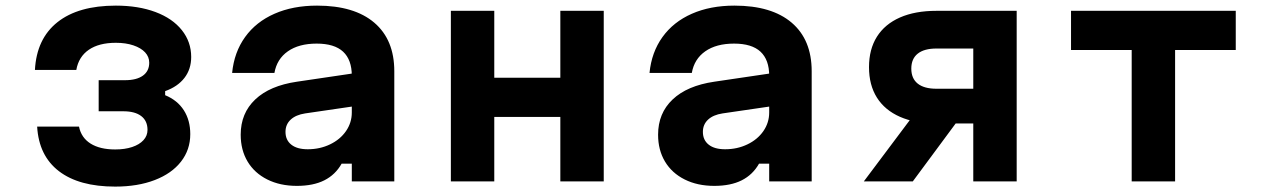

<svg xmlns="http://www.w3.org/2000/svg" viewBox="-20 -652 4540 690"><path d="M113.5 -197.1H263.9Q271.9 -157.1 305.5 -136Q339.2 -114.9 393.9 -114.9Q428.7 -114.9 454.8 -123.6Q480.9 -132.3 495.5 -148.2Q510.1 -164.1 510.1 -185.2Q510.1 -217.6 487.6 -234.8Q465.2 -252.1 423.1 -252.1H334.6V-363.8H429.4Q470.8 -363.8 493.6 -380.2Q516.3 -396.6 516.3 -426.7Q516.3 -447.7 501.5 -463.8Q486.6 -479.8 459.3 -489Q432.1 -498.2 396.3 -498.2Q335.5 -498.2 299.1 -473.1Q262.6 -448 254.2 -400.6H105.5Q111.5 -512.8 186.5 -572.3Q261.5 -631.8 396.3 -631.8Q477.2 -631.8 538.7 -608.8Q600.1 -585.8 633.6 -543.6Q667.1 -501.5 667.1 -447.1Q667.1 -403.5 642.8 -372Q618.4 -340.5 573.5 -324.5V-309.9Q617.4 -291.9 640.6 -255.8Q663.8 -219.6 663.8 -169.9Q663.8 -114 630.5 -71.2Q597.1 -28.3 536 -4.9Q474.9 18.6 393.9 18.6Q264.1 18.6 191.8 -36.8Q119.5 -92.3 113.5 -197.1Z M1255 -270.5 1076.5 -244.4Q1043.1 -239.3 1024.5 -222Q1006 -204.6 1006 -178.1Q1006 -148.7 1026.8 -132.2Q1047.5 -115.6 1085.9 -115.6Q1129.7 -115.6 1166.1 -133.2Q1202.6 -150.7 1223.5 -181Q1244.3 -211.3 1244.3 -247.8V-380Q1244.3 -437.1 1213.1 -466.2Q1181.8 -495.3 1118 -495.3Q1053.9 -495.3 1014.4 -467.5Q975 -439.8 966.2 -390H814.2Q821.5 -464.3 860.8 -518.9Q900.1 -573.5 966.4 -602.6Q1032.7 -631.8 1119.4 -631.8Q1253.2 -631.8 1325.1 -570.5Q1397 -509.2 1397 -395.9V0H1244.3V-63.9H1207.8Q1185.3 -24 1145.6 -4Q1105.9 16 1046.9 16Q986.5 16 940.6 -7Q894.6 -30 869.8 -71.4Q845 -112.9 845 -167.9Q845 -245.2 897.3 -294.6Q949.5 -344.1 1047.1 -358.4L1255 -389.1Z M1600.3 -613.1H1756.3V-372.6H1993.7V-613.1H2149.7V0H1993.7V-231.8H1756.3V0H1600.3Z M2755 -270.5 2576.5 -244.4Q2543.1 -239.3 2524.5 -222Q2506 -204.6 2506 -178.1Q2506 -148.7 2526.8 -132.2Q2547.5 -115.6 2585.9 -115.6Q2629.7 -115.6 2666.1 -133.2Q2702.6 -150.7 2723.5 -181Q2744.3 -211.3 2744.3 -247.8V-380Q2744.3 -437.1 2713.1 -466.2Q2681.8 -495.3 2618 -495.3Q2553.9 -495.3 2514.4 -467.5Q2475 -439.8 2466.2 -390H2314.2Q2321.5 -464.3 2360.8 -518.9Q2400.1 -573.5 2466.4 -602.6Q2532.7 -631.8 2619.4 -631.8Q2753.2 -631.8 2825.1 -570.5Q2897 -509.2 2897 -395.9V0H2744.3V-63.9H2707.8Q2685.3 -24 2645.6 -4Q2605.9 16 2546.9 16Q2486.5 16 2440.6 -7Q2394.6 -30 2369.8 -71.4Q2345 -112.9 2345 -167.9Q2345 -245.2 2397.3 -294.6Q2449.5 -344.1 2547.1 -358.4L2755 -389.1Z M3477.7 -208.2H3345.3Q3268.8 -208.2 3214.3 -232.2Q3159.9 -256.1 3131.4 -301.3Q3103 -346.4 3103 -410.7Q3103 -474.9 3131.4 -520Q3159.9 -565.2 3214.3 -589.2Q3268.8 -613.1 3345.3 -613.1H3633.7V0H3477.7ZM3260.3 -234.7H3434L3260.3 0H3084.3ZM3477.7 -333.1V-477.6H3345.3Q3301.2 -477.6 3278.1 -459.2Q3255 -440.8 3255 -405.4Q3255 -369.9 3278.1 -351.5Q3301.2 -333.1 3345.3 -333.1Z M4047 -472.3H3829V-613.1H4421V-472.3H4203V0H4047Z"/></svg>

Font: Martian Mono sWd Rg
Style: Regular
Weight: 400
Width: 6
Monospace: yes
Designer: Roman Shamin
Foundry: Evil Martians
Version: Version 1.000